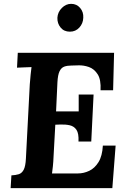

<svg xmlns="http://www.w3.org/2000/svg" viewBox="-20 -973 663 993"><path d="M570 -700 565 -506H500Q503 -561 485 -589Q467 -617 439.5 -626.5Q412 -636 385 -635L349 -634Q328 -634 312.5 -628.5Q297 -623 288 -604.5Q279 -586 277 -547L270 -397H387Q387 -411 387 -426.5Q387 -442 387 -457Q387 -472 387 -484H464L452 -241H386Q388 -283 375.5 -301.5Q363 -320 341 -325Q319 -330 292 -329L266 -328L257 -164Q256 -137 253.5 -113Q251 -89 249 -76H383Q413 -76 441.5 -89.5Q470 -103 489.5 -134.5Q509 -166 512 -220H578L561 0H35L39 -66Q61 -67 77 -72Q93 -77 102.5 -95Q112 -113 114 -153L134 -536Q136 -563 138.5 -588Q141 -613 143 -626Q127 -625 103 -624.5Q79 -624 68 -623L72 -700ZM347.9 -953.1Q376.5 -953.1 394.5 -931.9Q412.5 -910.7 410.7 -881.2Q409.8 -851.7 390.4 -830.5Q371 -809.2 341.5 -809.2Q311 -809.2 293.5 -830.5Q275.9 -851.7 276.8 -881.2Q278.7 -910.7 299.9 -931.9Q321.1 -953.1 347.9 -953.1Z"/></svg>

Font: Lora Italic
Style: Italic
Weight: 400
Italic angle: -3°
Designer: Olga Karpushina, Alexei Vanyashin (Cyrillic)
Foundry: Cyreal
Version: Version 2.210; ttfautohint (v1.8.1.43-b0c9)